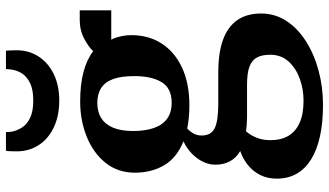

<svg xmlns="http://www.w3.org/2000/svg" viewBox="-256 -608 1132 661"><g transform="rotate(-90 310.5 -277.0)"><path d="M280 268.5Q219 268.5 171.8 258Q124.5 247.5 92.2 227.2Q60 207 43.2 177.5Q26.5 148 26.5 109.5Q26.5 77.5 39 52.5Q51.5 27.5 73.2 10Q95 -7.5 121.5 -16.5Q97.5 -30.5 86 -52.2Q74.5 -74 74.5 -102Q74.5 -124 84.8 -145Q95 -166 113.2 -183.5Q131.5 -201 155 -212Q98.5 -234.5 72.8 -278Q47 -321.5 47 -379Q47 -438 81 -480.2Q115 -522.5 171 -545Q227 -567.5 292 -567.5Q351 -567.5 394 -556Q437 -544.5 465.5 -522.5Q477 -536.5 506.8 -552.8Q536.5 -569 572.5 -569H606V-460.5H505Q510 -451.5 513.2 -440.2Q516.5 -429 518.5 -416.8Q520.5 -404.5 520.5 -391.5Q520.5 -331 491.2 -286.2Q462 -241.5 408 -216.5Q354 -191.5 278.5 -191.5Q256.5 -191.5 236.5 -193.5Q216.5 -195.5 199 -199Q188 -188.5 181.5 -176.5Q175 -164.5 175 -149.5Q175 -117 200 -104.5Q225 -92 285.5 -92H393Q460.5 -92 505.2 -75.5Q550 -59 572.5 -26.2Q595 6.5 595 55Q595 103.5 569.2 142.8Q543.5 182 498.8 210.2Q454 238.5 397.8 253.5Q341.5 268.5 280 268.5ZM295 201.5Q334.5 201.5 370.5 188.5Q406.5 175.5 429.8 150Q453 124.5 453 86.5Q453 59 443.8 41.5Q434.5 24 412.5 15.5Q390.5 7 350.5 7H238Q225 7 212.8 6Q200.5 5 189.5 3.5Q176.5 18 167.8 39Q159 60 159 88Q159 123 173.2 148.2Q187.5 173.5 217.5 187.5Q247.5 201.5 295 201.5ZM288 -252.5Q337.5 -252.5 358.5 -286.8Q379.5 -321 379.5 -381.5Q379.5 -425.5 369.5 -453.5Q359.5 -481.5 338.8 -495Q318 -508.5 287 -508.5Q256.5 -508.5 235 -495Q213.5 -481.5 202 -454.2Q190.5 -427 190.5 -385Q190.5 -344.5 200.5 -314.8Q210.5 -285 232 -268.8Q253.5 -252.5 288 -252.5ZM295.5 -639.5Q242 -639.5 202.5 -658.5Q163 -677.5 141.8 -710.5Q120.5 -743.5 120.5 -785.5Q120.5 -794.5 120.8 -805.5Q121 -816.5 122.5 -823H187Q187 -819 187.2 -814.2Q187.5 -809.5 188 -804Q191.5 -785.5 202.2 -768.2Q213 -751 235.5 -740Q258 -729 295.5 -729Q333 -729 355.5 -740Q378 -751 388.8 -768Q399.5 -785 402 -804Q403 -809.5 403.2 -814.2Q403.5 -819 403.5 -823H467Q467.5 -816.5 468 -805.8Q468.5 -795 468.5 -786.5Q468.5 -744 447 -710.8Q425.5 -677.5 386.5 -658.5Q347.5 -639.5 295.5 -639.5Z"/></g></svg>

Font: Merriweather 24pt
Style: Bold
Weight: 700
Designer: Eben Sorkin
Foundry: Eben Sorkin
Version: Version 2.100